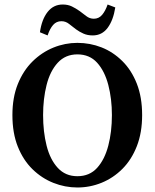

<svg xmlns="http://www.w3.org/2000/svg" viewBox="-20 -815 687 851"><path d="M323 16Q268 16 216.5 -4.5Q165 -25 124 -65Q83 -105 59 -165Q35 -225 35 -305Q35 -383 59 -442.5Q83 -502 124 -542.5Q165 -583 216.5 -604Q268 -625 323 -625Q379 -625 430 -605Q481 -585 522 -544.5Q563 -504 586.5 -444Q610 -384 610 -305Q610 -227 586.5 -167Q563 -107 522.5 -66.5Q482 -26 430.5 -5Q379 16 323 16ZM323 -34Q377 -34 410.5 -71Q444 -108 460 -169.5Q476 -231 476 -305Q476 -377 460 -438.5Q444 -500 410.5 -537Q377 -574 323 -574Q270 -574 236 -537Q202 -500 186.5 -438.5Q171 -377 171 -305Q171 -231 186.5 -169.5Q202 -108 236 -71Q270 -34 323 -34ZM157 -672Q165 -729 191 -762Q217 -795 258 -795Q281 -795 298.5 -786.5Q316 -778 333 -766Q347 -756 362 -744Q377 -732 396 -732Q418 -732 432.5 -749Q447 -766 457 -795L491 -782Q482 -725 457 -691.5Q432 -658 391 -658Q368 -658 350 -666Q332 -674 317 -685Q301 -697 286 -709Q271 -721 252 -721Q230 -721 215.5 -704.5Q201 -688 191 -658Z"/></svg>

Font: Lisu Bosa ExtraBold
Style: Regular
Weight: 800
Designer: David Morse, Annie Olsen, Victor Gaultney, Frank Grießhammer (Latin)
Foundry: SIL International
Version: Version 2.000